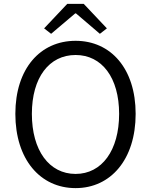

<svg xmlns="http://www.w3.org/2000/svg" viewBox="-20 -955 777 988"><path d="M369 13C550 13 678 -135 678 -369C678 -602 550 -745 369 -745C187 -745 59 -602 59 -369C59 -135 187 13 369 13ZM369 -60C233 -60 144 -181 144 -369C144 -556 233 -672 369 -672C504 -672 593 -556 593 -369C593 -181 504 -60 369 -60ZM243 -781 367 -886H371L494 -781L530 -809L411 -935H326L207 -809Z"/></svg>

Font: ChiuKong Gothic CL Normal
Style: Regular
Weight: 350
Designer: Ryoko NISHIZUKA 西塚涼子 (kana, bopomofo & ideographs); Paul D. Hunt (Latin, Greek & Cyrillic); Sandoll Communications 산돌커뮤니
Foundry: Adobe
Version: Version 1.300